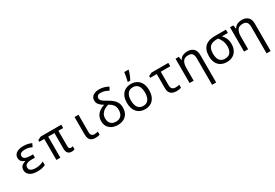

<svg xmlns="http://www.w3.org/2000/svg" viewBox="72 -2112 5256 3663"><g transform="rotate(-30 2700.0 -280.5)"><path d="M327 10Q212 10 157 -34.5Q102 -79 102 -146Q102 -186 118.5 -211.5Q135 -237 162 -252.5Q189 -268 221 -277V-282Q191 -291 168.5 -307Q146 -323 133.5 -347.5Q121 -372 121 -404Q121 -449 147.5 -481Q174 -513 220.5 -529.5Q267 -546 327 -546Q385 -546 426.5 -536Q468 -526 508 -508L475 -438Q442 -453 407.5 -463Q373 -473 326 -473Q266 -473 235.5 -454Q205 -435 205 -397Q205 -353 246.5 -334Q288 -315 358 -315H414V-243H341Q265 -243 227.5 -220Q190 -197 190 -151Q190 -118 209 -98.5Q228 -79 260 -70.5Q292 -62 332 -62Q388 -62 430.5 -75Q473 -88 506 -104V-27Q475 -11 432 -0.5Q389 10 327 10Z M1081 10Q1026 10 998 -22Q970 -54 970 -118V-463H833V0H746V-463H637V-501L709 -536H1162V-463H1057V-124Q1057 -89 1070 -75.5Q1083 -62 1103 -62Q1117 -62 1128.5 -65Q1140 -68 1147 -72V-3Q1139 1 1121.5 5.5Q1104 10 1081 10Z M1607 10Q1563 10 1528.5 -4.5Q1494 -19 1474.5 -55.5Q1455 -92 1455 -157V-536H1542V-158Q1542 -126 1550 -104.5Q1558 -83 1575 -72.5Q1592 -62 1619 -62Q1641 -62 1664.5 -65.5Q1688 -69 1701 -73V-6Q1687 1 1660 5.5Q1633 10 1607 10Z M2099 10Q2028 10 1972.5 -16.5Q1917 -43 1886 -92.5Q1855 -142 1855 -212Q1855 -277 1881.5 -325Q1908 -373 1955 -405.5Q2002 -438 2061 -456Q2005 -488 1971 -526.5Q1937 -565 1937 -620Q1937 -666 1960.5 -697Q1984 -728 2025.5 -744Q2067 -760 2121 -760Q2184 -760 2234.5 -743Q2285 -726 2323 -706L2285 -637Q2252 -656 2209 -672Q2166 -688 2119 -688Q2067 -688 2046.5 -667.5Q2026 -647 2026 -618Q2026 -589 2043.5 -568.5Q2061 -548 2091.5 -529.5Q2122 -511 2160 -489Q2217 -456 2258.5 -421.5Q2300 -387 2322.5 -342.5Q2345 -298 2345 -232Q2345 -155 2314.5 -101Q2284 -47 2228.5 -18.5Q2173 10 2099 10ZM2099 -63Q2173 -63 2213.5 -107.5Q2254 -152 2254 -231Q2254 -304 2221 -345.5Q2188 -387 2131 -418Q2089 -408 2046.5 -385Q2004 -362 1975.5 -321Q1947 -280 1947 -217Q1947 -170 1965 -135Q1983 -100 2017 -81.5Q2051 -63 2099 -63Z M2701 10Q2649 10 2604 -7Q2559 -24 2525.5 -59Q2492 -94 2473.5 -146.5Q2455 -199 2455 -270Q2455 -363 2486.5 -424Q2518 -485 2573 -515.5Q2628 -546 2698 -546Q2768 -546 2824 -515.5Q2880 -485 2912.5 -423.5Q2945 -362 2945 -267Q2945 -197 2926.5 -145Q2908 -93 2875.5 -58.5Q2843 -24 2798.5 -7Q2754 10 2701 10ZM2700 -63Q2752 -63 2786 -88Q2820 -113 2837 -159.5Q2854 -206 2854 -269Q2854 -333 2837 -378.5Q2820 -424 2785.5 -448.5Q2751 -473 2699 -473Q2621 -473 2582.5 -418.5Q2544 -364 2544 -269Q2544 -206 2561.5 -159.5Q2579 -113 2613.5 -88Q2648 -63 2700 -63ZM2670 -620Q2675 -638 2680.5 -661.5Q2686 -685 2690.5 -710.5Q2695 -736 2699 -760.5Q2703 -785 2705 -805H2799V-794Q2794 -772 2782 -738.5Q2770 -705 2754.5 -669.5Q2739 -634 2723 -606H2670Z M3395 11Q3349 11 3310 -2.5Q3271 -16 3247 -52Q3223 -88 3223 -155V-462H3079V-501L3152 -536H3521V-462H3312V-164Q3312 -126 3324 -103Q3336 -80 3358 -70Q3380 -60 3408 -60Q3430 -60 3453.5 -63.5Q3477 -67 3493 -71V-5Q3479 1 3451.5 6Q3424 11 3395 11Z M4035 244V-153H4125V244ZM3680 0V-536H3752L3765 -457H3770Q3786 -488 3811.5 -507.5Q3837 -527 3871 -536.5Q3905 -546 3945 -546Q4026 -546 4075.5 -500.5Q4125 -455 4125 -358V0H4035V-342Q4035 -410 4007.5 -441.5Q3980 -473 3919 -473Q3837 -473 3803.5 -421Q3770 -369 3770 -275V0Z M4501 10Q4427 10 4371.5 -20.5Q4316 -51 4285.5 -110.5Q4255 -170 4255 -256Q4255 -357 4290.5 -418.5Q4326 -480 4390.5 -508Q4455 -536 4543 -536H4790V-463H4660Q4699 -426 4723 -372Q4747 -318 4747 -246Q4747 -174 4719.5 -116Q4692 -58 4637 -24Q4582 10 4501 10ZM4503 -63Q4584 -63 4620.5 -114Q4657 -165 4657 -244Q4657 -309 4635.5 -364.5Q4614 -420 4574 -463H4543Q4444 -463 4395 -416Q4346 -369 4346 -256Q4346 -200 4362 -156Q4378 -112 4413 -87.5Q4448 -63 4503 -63Z M5235 244V-153H5325V244ZM4880 0V-536H4952L4965 -457H4970Q4986 -488 5011.5 -507.5Q5037 -527 5071 -536.5Q5105 -546 5145 -546Q5226 -546 5275.5 -500.5Q5325 -455 5325 -358V0H5235V-342Q5235 -410 5207.5 -441.5Q5180 -473 5119 -473Q5037 -473 5003.5 -421Q4970 -369 4970 -275V0Z"/></g></svg>

Font: Noto Sans Mono
Style: Regular
Weight: 400
Designer: Monotype Design Team
Foundry: Monotype Imaging Inc.
Version: Version 2.014